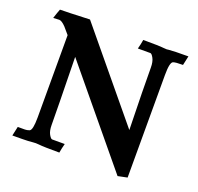

<svg xmlns="http://www.w3.org/2000/svg" viewBox="-108 -699 851 825"><g transform="rotate(20 318.0 -286.0)"><path d="M509.8 9.8 163.6 -409.2Q168.5 -158.2 168.5 -100.1Q168.5 -72.8 177.2 -57.4Q186 -42 191.9 -42H249.5Q243.7 -20.5 240.2 0.5Q166 0.5 146.5 -2Q137.7 -2.9 131.8 -2.9Q125.5 -2.9 118.9 -2.2Q112.3 -1.5 96.2 -0.5Q80.1 0.5 25.4 0.5L34.7 -42H67.4Q76.7 -42 87.4 -45.9Q101.1 -50.8 101.1 -109.4V-485.8L74.7 -516.6Q56.2 -535.6 44.9 -535.6L17.6 -534.2Q26.4 -561.5 32.7 -577.6Q63 -577.6 168.5 -582L489.7 -193.4Q484.9 -390.6 484.9 -477.1Q484.9 -503.9 476.3 -519.5Q467.8 -535.2 461.4 -535.2H404.3Q410.2 -556.2 413.6 -577.6Q487.8 -577.6 506.8 -575.2Q515.6 -574.2 522 -574.2Q525.9 -574.2 530.3 -575.2Q553.7 -577.6 620.1 -577.6L610.8 -535.2Q576.7 -535.2 566.4 -531.2Q552.7 -526.4 552.7 -467.8V1Z"/></g></svg>

Font: Quaaykop
Style: Bold
Weight: 700
Designer: Tup Wanders
Foundry: Free font, DO NOT SELL
Version: Version 1.00;July 31, 2023;FontCreator 11.5.0.2430 64-bit